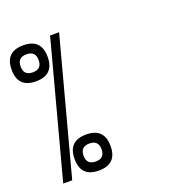

<svg xmlns="http://www.w3.org/2000/svg" viewBox="-179 -855 960 979"><g transform="rotate(-20 301.5 -366.0)"><path d="M195.3 -732.4H244.1L48.8 0H0ZM-48.8 -634.8Q-48.8 -537.1 48.8 -537.1Q146.5 -537.1 146.5 -634.8Q146.5 -732.4 48.8 -732.4Q-48.8 -732.4 -48.8 -634.8ZM0 -634.8Q0 -683.6 48.8 -683.6Q97.7 -683.6 97.7 -634.8Q97.7 -585.9 48.8 -585.9Q0 -585.9 0 -634.8ZM97.2 -97.7Q97.2 0 194.8 0Q292.5 0 292.5 -97.7Q292.5 -195.3 194.8 -195.3Q97.2 -195.3 97.2 -97.7ZM146 -97.7Q146 -146.5 194.8 -146.5Q243.7 -146.5 243.7 -97.7Q243.7 -48.8 194.8 -48.8Q146 -48.8 146 -97.7Z"/></g></svg>

Font: Daray
Style: Regular
Weight: 400
Designer: Maxim Raikov
Foundry: Maxim Raikov
Version: Version 1.00 May 24, 2021, initial release